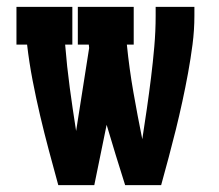

<svg xmlns="http://www.w3.org/2000/svg" viewBox="-20 -540 640 560"><path d="M255 0H150Q136 -51 122.5 -101.5Q109 -152 97 -203Q85 -254 75 -306Q65 -358 59 -410H28V-520H191V-410H170Q175 -347 183.5 -284Q192 -221 202 -158L240 -400Q240 -403 239.5 -405Q239 -407 239 -410H207V-520H370V-410H350Q357 -340 369 -271.5Q381 -203 395 -134Q402 -179 408.5 -224Q415 -269 420.5 -313.5Q426 -358 430 -403.5Q434 -449 434 -494V-520H547V-494Q547 -452 541.5 -410Q536 -368 528.5 -327Q521 -286 512 -244.5Q503 -203 493 -162.5Q483 -122 472 -81Q461 -40 450 0H345Q331 -44 317.5 -88Q304 -132 291 -176Z"/></svg>

Font: Iosevka HT Extrabold Extended
Style: Regular
Weight: 800
Width: 7
Monospace: yes
Designer: Belleve Invis
Foundry: Belleve Invis
Version: Version 32.3.0; ttfautohint (v1.8.4)